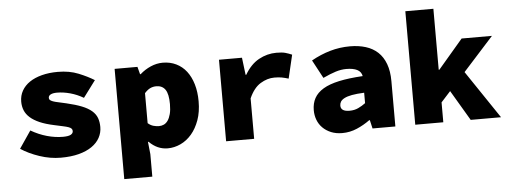

<svg xmlns="http://www.w3.org/2000/svg" viewBox="-54 -847 3108 1173"><g transform="rotate(-5 1500.0 -260.0)"><path d="M290 12Q225 12 159.5 -10Q94 -32 46 -64L118 -170Q166 -142 216 -128Q266 -114 314 -114Q347 -114 361.5 -122Q376 -130 376 -144Q376 -153 370.5 -159Q365 -165 352.5 -169.5Q340 -174 318.5 -178.5Q297 -183 266 -190Q214 -201 178.5 -216.5Q143 -232 120.5 -252Q98 -272 88 -296.5Q78 -321 78 -350Q78 -387 95 -417Q112 -447 143 -468Q174 -489 218 -500.5Q262 -512 316 -512Q387 -512 442.5 -489.5Q498 -467 538 -442L462 -340Q423 -363 381 -374.5Q339 -386 300 -386Q276 -386 262 -379Q248 -372 248 -358Q248 -350 253.5 -345Q259 -340 271 -335.5Q283 -331 303 -327Q323 -323 352 -316Q408 -303 445.5 -288Q483 -273 505.5 -253.5Q528 -234 537 -209.5Q546 -185 546 -154Q546 -119 529.5 -88.5Q513 -58 480.5 -35.5Q448 -13 400.5 -0.5Q353 12 290 12Z M664 176V-500H804L816 -454H820Q849 -480 885.5 -496Q922 -512 960 -512Q1005 -512 1042 -494Q1079 -476 1104.5 -443Q1130 -410 1144 -363Q1158 -316 1158 -258Q1158 -193 1140 -143Q1122 -93 1092.5 -58.5Q1063 -24 1024.5 -6Q986 12 945 12Q882 12 832 -38H828L836 38V176ZM904 -128Q920 -128 934 -134.5Q948 -141 958.5 -156Q969 -171 975.5 -195.5Q982 -220 982 -256Q982 -318 963.5 -345Q945 -372 908 -372Q888 -372 871 -364Q854 -356 836 -336V-152Q852 -138 869.5 -133Q887 -128 904 -128Z M1304 0V-500H1445L1458 -394H1462Q1498 -456 1549 -484Q1600 -512 1657 -512Q1692 -512 1711.5 -506.5Q1731 -501 1752 -492L1718 -348Q1695 -355 1676.5 -358.5Q1658 -362 1631 -362Q1588 -362 1546 -336.5Q1504 -311 1476 -248V0Z M2016 12Q1977 12 1947 -0.5Q1917 -13 1896 -34Q1875 -55 1864.5 -83Q1854 -111 1854 -142Q1854 -184 1871.5 -216Q1889 -248 1926.5 -270.5Q1964 -293 2024 -306Q2084 -319 2170 -324Q2165 -351 2140.5 -363.5Q2116 -376 2074 -376Q2042 -376 2008.5 -365.5Q1975 -355 1930 -334L1870 -446Q1927 -478 1986 -495Q2045 -512 2108 -512Q2161 -512 2204.5 -498.5Q2248 -485 2278.5 -456.5Q2309 -428 2325.5 -383.5Q2342 -339 2342 -278V0H2202L2190 -52H2186Q2149 -25 2106 -6.5Q2063 12 2016 12ZM2072 -120Q2102 -120 2126 -131.5Q2150 -143 2170 -158V-222Q2124 -220 2094.5 -214.5Q2065 -209 2048 -200Q2031 -191 2024.5 -180Q2018 -169 2018 -156Q2018 -120 2072 -120Z M2464 0V-696H2636V-322H2640L2792 -500H2978L2792 -294L2990 0H2804L2694 -186L2636 -122V0Z"/></g></svg>

Font: Source Code Pro Black
Style: Regular
Weight: 900
Monospace: yes
Designer: Paul D. Hunt, Teo Tuominen
Foundry: Adobe Systems Incorporated
Version: Version 2.030;PS 1.000;hotconv 16.6.51;makeotf.lib2.5.65220